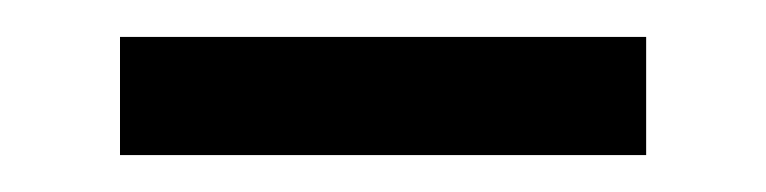

<svg xmlns="http://www.w3.org/2000/svg" viewBox="-20 -324 415 104"><path d="M45 -240V-304H330V-240Z"/></svg>

Font: Archivo SemiExpanded Thin
Style: Regular
Weight: 250
Width: 6
Designer: Hector Gatti
Foundry: Omnibus-Type
Version: Version 2.001